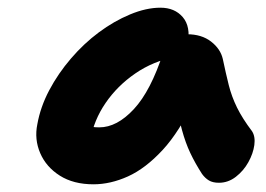

<svg xmlns="http://www.w3.org/2000/svg" viewBox="-20 -730 692 499"><path d="M223 -251Q171 -251 135.5 -273.5Q100 -296 84.5 -332Q69 -368 77 -407Q85 -452 108 -495.5Q131 -539 164.5 -578Q198 -617 237 -646Q276 -675 318 -692.5Q360 -710 397 -710Q434 -710 455 -685.5Q476 -661 468 -616Q465 -601 455.5 -592.5Q446 -584 435 -582Q378 -571 331.5 -539Q285 -507 254.5 -462.5Q224 -418 215 -367Q213 -355 212.5 -345.5Q212 -336 214 -324L168 -423Q187 -409 202.5 -404Q218 -399 238 -399Q284 -399 328 -446.5Q372 -494 404 -593Q412 -616 430 -628.5Q448 -641 466 -641Q504 -641 528.5 -622Q553 -603 559 -577Q567 -539 574.5 -509Q582 -479 596 -450.5Q610 -422 635 -389Q644 -375 641 -353Q638 -331 625.5 -308.5Q613 -286 593 -270.5Q573 -255 549 -255Q533 -255 523 -261Q513 -267 505 -278Q487 -306 474.5 -332.5Q462 -359 453 -392Q444 -425 436 -471L486 -472Q447 -388 402.5 -340Q358 -292 312.5 -271.5Q267 -251 223 -251Z"/></svg>

Font: Shantell Sans Light
Style: Bold Italic
Weight: 700
Italic angle: -11°
Version: Version 1.011;[c5ecc13dd]